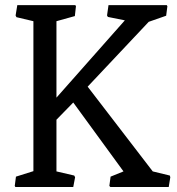

<svg xmlns="http://www.w3.org/2000/svg" viewBox="-20 -749 707 769"><path d="M39.1 -4.4 41.5 0H273.4L280.8 -39.1L277.3 -45.9L206.1 -62.5V-269.5L273.4 -338.4L474.6 -62.5L422.9 -41.5L418 -4.4L421.9 0H655.8L662.1 -39.1L660.2 -45.9L591.8 -62.5L331.1 -401.9L575.7 -661.6L645.5 -686L650.4 -724.1L647.9 -728.5H414.6L408.7 -687L412.1 -681.2L480 -667.5L206.1 -357.9V-664.1L279.8 -684.6L284.2 -724.1L281.7 -728.5H49.3L42.5 -687L45.9 -680.2L113.8 -664.1V-63.5L43.9 -41.5Z"/></svg>

Font: Trykker
Style: Regular
Weight: 400
Designer: Magnus Gaarde
Foundry: Magnus Gaarde
Version: Version 1.001